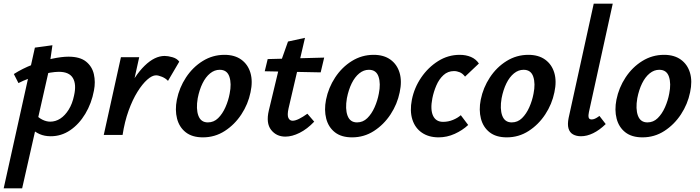

<svg xmlns="http://www.w3.org/2000/svg" viewBox="-51 -731 3791 1040"><path d="M-31 289 138 -473 233 -486 213 -347 69 289ZM224 7Q190 7 164 -4.5Q138 -16 121 -33.5Q104 -51 96 -69L136 -117Q156 -94 178 -83Q200 -72 221 -72Q250 -72 275.5 -88.5Q301 -105 321 -137Q341 -169 350 -213Q364 -274 344 -308Q324 -342 268 -342Q248 -342 221 -337.5Q194 -333 164 -324.5Q134 -316 104 -305Q74 -294 49 -281L24 -330Q71 -360 125.5 -381Q180 -402 231.5 -413Q283 -424 320 -424Q382 -424 415 -397.5Q448 -371 457.5 -329Q467 -287 458 -241Q445 -171 411 -114.5Q377 -58 329 -25.5Q281 7 224 7Z M561 0Q588 -130 633 -226Q678 -322 732.5 -375Q787 -428 841 -428Q859 -428 883.5 -421Q908 -414 920 -397L859 -293Q846 -307 826.5 -315Q807 -323 794 -323Q773 -323 746.5 -299.5Q720 -276 693.5 -233.5Q667 -191 645.5 -131.5Q624 -72 613 0ZM511 0 604 -421H703L610 0Z M1048 13Q990 13 955 -14.5Q920 -42 908 -88.5Q896 -135 907 -191Q920 -256 956.5 -311.5Q993 -367 1047 -400.5Q1101 -434 1165 -434Q1220 -434 1256 -408Q1292 -382 1305.5 -336.5Q1319 -291 1306 -231Q1293 -167 1256.5 -111.5Q1220 -56 1166.5 -21.5Q1113 13 1048 13ZM1075 -68Q1107 -68 1130.5 -91Q1154 -114 1170 -150Q1186 -186 1193 -224Q1204 -278 1191.5 -315.5Q1179 -353 1139 -353Q1111 -353 1087 -333.5Q1063 -314 1046 -279.5Q1029 -245 1020 -199Q1010 -141 1023.5 -104.5Q1037 -68 1075 -68Z M1495 9Q1446 9 1417.5 -27.5Q1389 -64 1405 -132L1465 -382L1509 -506L1601 -526L1512 -144Q1504 -108 1511 -92.5Q1518 -77 1534 -77Q1548 -77 1568.5 -87Q1589 -97 1614 -115L1651 -72Q1613 -32 1572 -11.5Q1531 9 1495 9ZM1383 -345 1399 -411 1705 -419 1686 -339Z M1856 13Q1798 13 1763 -14.5Q1728 -42 1716 -88.5Q1704 -135 1715 -191Q1728 -256 1764.5 -311.5Q1801 -367 1855 -400.5Q1909 -434 1973 -434Q2028 -434 2064 -408Q2100 -382 2113.5 -336.5Q2127 -291 2114 -231Q2101 -167 2064.5 -111.5Q2028 -56 1974.5 -21.5Q1921 13 1856 13ZM1883 -68Q1915 -68 1938.5 -91Q1962 -114 1978 -150Q1994 -186 2001 -224Q2012 -278 1999.5 -315.5Q1987 -353 1947 -353Q1919 -353 1895 -333.5Q1871 -314 1854 -279.5Q1837 -245 1828 -199Q1818 -141 1831.5 -104.5Q1845 -68 1883 -68Z M2325 13Q2271 13 2234 -12.5Q2197 -38 2182.5 -84Q2168 -130 2180 -191Q2193 -256 2230.5 -311Q2268 -366 2322 -400Q2376 -434 2439 -434Q2473 -434 2500 -422.5Q2527 -411 2543 -387L2468 -316Q2455 -333 2439.5 -339.5Q2424 -346 2408 -346Q2375 -346 2351 -324Q2327 -302 2312.5 -268Q2298 -234 2291 -199Q2279 -138 2294.5 -104.5Q2310 -71 2349 -71Q2377 -71 2402.5 -81.5Q2428 -92 2445 -107L2485 -54Q2454 -25 2412 -6Q2370 13 2325 13Z M2694 13Q2636 13 2601 -14.5Q2566 -42 2554 -88.5Q2542 -135 2553 -191Q2566 -256 2602.5 -311.5Q2639 -367 2693 -400.5Q2747 -434 2811 -434Q2866 -434 2902 -408Q2938 -382 2951.5 -336.5Q2965 -291 2952 -231Q2939 -167 2902.5 -111.5Q2866 -56 2812.5 -21.5Q2759 13 2694 13ZM2721 -68Q2753 -68 2776.5 -91Q2800 -114 2816 -150Q2832 -186 2839 -224Q2850 -278 2837.5 -315.5Q2825 -353 2785 -353Q2757 -353 2733 -333.5Q2709 -314 2692 -279.5Q2675 -245 2666 -199Q2656 -141 2669.5 -104.5Q2683 -68 2721 -68Z M3096 7Q3071 7 3053 -3Q3035 -13 3028.5 -35Q3022 -57 3029 -92L3165 -711H3268L3139 -124Q3135 -106 3137.5 -95Q3140 -84 3154 -84Q3162 -84 3171.5 -88Q3181 -92 3196 -103L3230 -59Q3196 -26 3162 -9.5Q3128 7 3096 7Z M3429 13Q3371 13 3336 -14.5Q3301 -42 3289 -88.5Q3277 -135 3288 -191Q3301 -256 3337.5 -311.5Q3374 -367 3428 -400.5Q3482 -434 3546 -434Q3601 -434 3637 -408Q3673 -382 3686.5 -336.5Q3700 -291 3687 -231Q3674 -167 3637.5 -111.5Q3601 -56 3547.5 -21.5Q3494 13 3429 13ZM3456 -68Q3488 -68 3511.5 -91Q3535 -114 3551 -150Q3567 -186 3574 -224Q3585 -278 3572.5 -315.5Q3560 -353 3520 -353Q3492 -353 3468 -333.5Q3444 -314 3427 -279.5Q3410 -245 3401 -199Q3391 -141 3404.5 -104.5Q3418 -68 3456 -68Z"/></svg>

Font: Ysabeau
Style: Bold Italic
Weight: 700
Italic angle: -12°
Designer: Christian Thalmann (Catharsis Fonts)
Version: Version 2.002